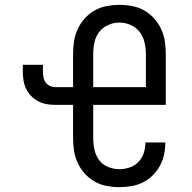

<svg xmlns="http://www.w3.org/2000/svg" viewBox="-20 -763 790 791"><path d="M471 8Q445 8 419 3Q393 -2 370 -15Q347 -28 329 -48Q311 -68 300 -92Q289 -116 285 -142Q281 -168 281 -195V-331H208Q190 -331 172 -334Q154 -337 138 -345.5Q122 -354 109 -367Q96 -380 88 -396.5Q80 -413 77 -431Q74 -449 74 -467V-496H157V-467Q157 -456 159 -444.5Q161 -433 168 -423.5Q175 -414 185.5 -409Q196 -404 208 -404H281V-540Q281 -567 285 -593Q289 -619 300 -643Q311 -667 329 -687Q347 -707 370 -720Q393 -733 419.5 -738Q446 -743 472 -743Q499 -743 525 -738Q551 -733 574 -720Q597 -707 615 -687Q633 -667 644 -643Q655 -619 659 -593Q663 -567 663 -540V-331H364V-195Q364 -171 369 -147Q374 -123 388 -104Q402 -85 424.5 -75.5Q447 -66 471 -66Q493 -66 514 -73Q535 -80 550 -95.5Q565 -111 572 -132Q579 -153 579 -175V-176H661V-174Q661 -149 655.5 -124.5Q650 -100 638 -78.5Q626 -57 608 -39.5Q590 -22 567.5 -11Q545 0 520.5 4Q496 8 471 8ZM364 -404H581V-540Q581 -564 575.5 -588Q570 -612 555.5 -631Q541 -650 518.5 -660Q496 -670 472 -670Q448 -670 425.5 -660Q403 -650 388.5 -631Q374 -612 369 -588Q364 -564 364 -540Z"/></svg>

Font: Iosevka Plex Etoile
Style: Regular
Weight: 400
Designer: Belleve Invis
Foundry: Belleve Invis
Version: Version 25.1.1; ttfautohint (v1.8.4)